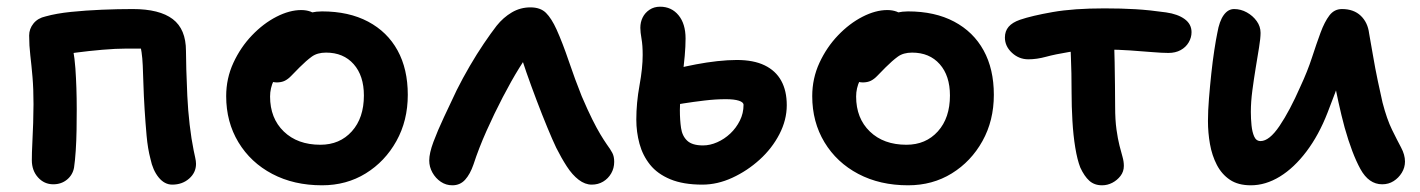

<svg xmlns="http://www.w3.org/2000/svg" viewBox="-20 -541 4239 573"><path d="M494 10Q471 10 453.5 -11.5Q436 -33 429 -67Q421 -97 417.5 -136Q414 -175 411.5 -215.5Q409 -256 408 -290.5Q407 -325 406 -346Q405 -368 402.5 -385Q400 -402 397 -417L423 -396H357Q326 -396 285.5 -392.5Q245 -389 207 -384Q169 -379 143 -372L185 -451Q201 -394 205 -337Q209 -280 209 -215Q209 -186 208.5 -153.5Q208 -121 206 -91Q204 -61 201 -41Q197 -19 180 -5Q163 9 139 9Q112 9 93.5 -11.5Q75 -32 75 -63Q75 -85 76.5 -114Q78 -143 79 -174Q80 -205 80 -230Q80 -276 77 -311Q74 -346 70.5 -375.5Q67 -405 67 -435Q67 -455 80 -471Q93 -487 116 -492Q148 -501 192 -505.5Q236 -510 284 -512Q332 -514 376 -514Q456 -514 495.5 -484Q535 -454 535 -389Q535 -370 536 -334Q537 -298 539 -255Q541 -212 546 -169Q551 -126 558 -92Q560 -82 562.5 -71Q565 -60 565 -52Q565 -26 544.5 -8Q524 10 494 10Z M941 12Q857 12 792.5 -22Q728 -56 691.5 -116.5Q655 -177 655 -254Q655 -307 676.5 -353.5Q698 -400 732 -435.5Q766 -471 805 -491Q844 -511 879 -511Q894 -511 906.5 -506.5Q919 -502 927 -492Q935 -482 935 -465Q935 -435 922.5 -411.5Q910 -388 871 -373Q846 -360 827 -342Q808 -324 797 -301Q786 -278 786 -253Q786 -188 827 -148.5Q868 -109 936 -109Q994 -109 1030 -149Q1066 -189 1066 -256Q1066 -315 1035.5 -349.5Q1005 -384 953 -384Q927 -384 910.5 -372Q894 -360 874 -340Q859 -325 849.5 -315Q840 -305 830 -300Q820 -295 805 -295Q789 -295 777 -307Q765 -319 765 -352Q765 -379 780 -406.5Q795 -434 820.5 -456.5Q846 -479 877 -493Q908 -507 941 -507Q1021 -507 1078.5 -476.5Q1136 -446 1166.5 -390.5Q1197 -335 1197 -258Q1197 -181 1163 -120Q1129 -59 1071.5 -23.5Q1014 12 941 12Z M1330 12Q1311 12 1295.5 1.5Q1280 -9 1270.5 -26Q1261 -43 1261 -62Q1261 -84 1273.5 -117.5Q1286 -151 1305 -191.5Q1324 -232 1343 -272Q1361 -308 1382 -344Q1403 -380 1424 -411Q1445 -442 1462 -464Q1482 -489 1507.5 -504Q1533 -519 1563 -519Q1593 -519 1609.5 -502.5Q1626 -486 1641 -453Q1659 -413 1677.5 -358.5Q1696 -304 1716 -254Q1734 -212 1747.5 -185Q1761 -158 1771.5 -140.5Q1782 -123 1791 -110Q1802 -95 1807.5 -84.5Q1813 -74 1813 -58Q1813 -39 1804 -23.5Q1795 -8 1780 1Q1765 10 1746 10Q1726 10 1707 -4.5Q1688 -19 1671.5 -44.5Q1655 -70 1640 -100Q1629 -123 1613.5 -160.5Q1598 -198 1581.5 -241.5Q1565 -285 1551 -325Q1537 -365 1530 -391L1571 -396Q1553 -376 1529.5 -338Q1506 -300 1480.5 -251Q1455 -202 1432 -150.5Q1409 -99 1393 -50Q1383 -21 1368 -4.5Q1353 12 1330 12Z M2076 10Q2019 10 1980.5 -6Q1942 -22 1920 -49.5Q1898 -77 1888.5 -112Q1879 -147 1879 -184Q1879 -234 1888.5 -286Q1898 -338 1898 -377Q1898 -406 1894.5 -425.5Q1891 -445 1891 -458Q1891 -475 1898 -489Q1905 -503 1918.5 -512Q1932 -521 1950 -521Q1984 -521 2005 -495.5Q2026 -470 2026 -426Q2026 -403 2023.5 -374.5Q2021 -346 2017.5 -316Q2014 -286 2011.5 -259Q2009 -232 2009 -212Q2009 -183 2012.5 -159Q2016 -135 2031 -121Q2046 -107 2078 -107Q2099 -107 2120.5 -116.5Q2142 -126 2159.5 -142.5Q2177 -159 2188 -181Q2199 -203 2199 -228Q2199 -236 2185 -240.5Q2171 -245 2146 -245Q2116 -245 2082.5 -241Q2049 -237 2020.5 -232.5Q1992 -228 1975 -225Q1959 -224 1944 -229Q1929 -234 1919.5 -245Q1910 -256 1910 -273Q1910 -296 1922.5 -306.5Q1935 -317 1958 -324Q1974 -330 2000 -336.5Q2026 -343 2057.5 -349Q2089 -355 2120.5 -358.5Q2152 -362 2179 -362Q2229 -362 2262 -346Q2295 -330 2311.5 -300Q2328 -270 2328 -227Q2328 -183 2306 -140.5Q2284 -98 2247 -64.5Q2210 -31 2165.5 -10.5Q2121 10 2076 10Z M2690 12Q2606 12 2541.5 -22Q2477 -56 2440.5 -116.5Q2404 -177 2404 -254Q2404 -307 2425.5 -353.5Q2447 -400 2481 -435.5Q2515 -471 2554 -491Q2593 -511 2628 -511Q2643 -511 2655.5 -506.5Q2668 -502 2676 -492Q2684 -482 2684 -465Q2684 -435 2671.5 -411.5Q2659 -388 2620 -373Q2595 -360 2576 -342Q2557 -324 2546 -301Q2535 -278 2535 -253Q2535 -188 2576 -148.5Q2617 -109 2685 -109Q2743 -109 2779 -149Q2815 -189 2815 -256Q2815 -315 2784.5 -349.5Q2754 -384 2702 -384Q2676 -384 2659.5 -372Q2643 -360 2623 -340Q2608 -325 2598.5 -315Q2589 -305 2579 -300Q2569 -295 2554 -295Q2538 -295 2526 -307Q2514 -319 2514 -352Q2514 -379 2529 -406.5Q2544 -434 2569.5 -456.5Q2595 -479 2626 -493Q2657 -507 2690 -507Q2770 -507 2827.5 -476.5Q2885 -446 2915.5 -390.5Q2946 -335 2946 -258Q2946 -181 2912 -120Q2878 -59 2820.5 -23.5Q2763 12 2690 12Z M3049 -364Q3021 -364 3000 -383.5Q2979 -403 2979 -429Q2979 -448 2990 -461Q3001 -474 3024 -482Q3059 -494 3121.5 -505Q3184 -516 3276 -516Q3327 -516 3369 -513.5Q3411 -511 3460 -504Q3495 -499 3515.5 -484Q3536 -469 3536 -445Q3536 -429 3527.5 -414.5Q3519 -400 3503.5 -391.5Q3488 -383 3467 -383Q3449 -383 3418.5 -385.5Q3388 -388 3352.5 -390.5Q3317 -393 3282 -393Q3214 -393 3171.5 -386Q3129 -379 3101.5 -371.5Q3074 -364 3049 -364ZM3269 12Q3246 12 3231 -1.5Q3216 -15 3204 -41Q3195 -64 3189 -100.5Q3183 -137 3180.5 -180.5Q3178 -224 3178 -265Q3178 -326 3176 -370Q3174 -414 3174 -442L3305 -449Q3304 -439 3305 -414Q3306 -389 3306.5 -355.5Q3307 -322 3307.5 -287Q3308 -252 3308 -222Q3308 -183 3312 -154.5Q3316 -126 3321 -106.5Q3326 -87 3330 -73Q3334 -59 3334 -46Q3334 -29 3324 -16Q3314 -3 3299.5 4.5Q3285 12 3269 12Z M3713 12Q3675 12 3650.5 -4.5Q3626 -21 3611.5 -49Q3597 -77 3591 -111Q3585 -145 3585 -180Q3585 -210 3588 -247Q3591 -284 3595 -321.5Q3599 -359 3604 -391.5Q3609 -424 3613 -443Q3619 -478 3632 -496Q3645 -514 3663 -514Q3683 -514 3701 -504Q3719 -494 3730.5 -478Q3742 -462 3742 -443Q3742 -427 3737.5 -399.5Q3733 -372 3727.5 -338.5Q3722 -305 3717.5 -271Q3713 -237 3713 -207Q3713 -187 3715 -167Q3717 -147 3723 -133.5Q3729 -120 3742 -120Q3768 -120 3798.5 -165Q3829 -210 3861 -283Q3882 -328 3895.5 -369.5Q3909 -411 3921 -443.5Q3933 -476 3947.5 -495Q3962 -514 3985 -514Q4020 -514 4041 -494Q4062 -474 4066 -441Q4071 -414 4077.5 -375.5Q4084 -337 4092 -299Q4100 -261 4106 -235Q4119 -185 4134.5 -153.5Q4150 -122 4161.5 -100.5Q4173 -79 4173 -59Q4173 -41 4163.5 -25.5Q4154 -10 4139 -0.5Q4124 9 4105 9Q4065 9 4040 -36.5Q4015 -82 3993 -160Q3983 -197 3974.5 -236Q3966 -275 3959 -313Q3952 -351 3948 -384L4006 -392Q3998 -364 3982.5 -316Q3967 -268 3942 -205Q3916 -138 3879 -89Q3842 -40 3799.5 -14Q3757 12 3713 12Z"/></svg>

Font: Shantell Sans SemiBold
Style: Regular
Weight: 600
Designer: Stephen Nixon, Anya Danilova, Shantell Martin
Foundry: Arrow Type
Version: Version 1.011;[c5ecc13dd]